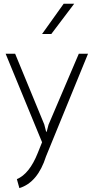

<svg xmlns="http://www.w3.org/2000/svg" viewBox="-20 -760 493 1016"><path d="M69.3 188Q135.7 160.2 179.7 49.8L202.6 -7.3L9.8 -475.6H60.1L214.4 -101.1L224.1 -63H227.1L236.8 -100.1L397 -475.6H445.8L223.6 67.4Q179.7 205.6 82.5 235.4ZM316.9 -740.2H372.6L251.5 -580.1H202.6Z"/></svg>

Font: Selawik Light
Style: Regular
Weight: 300
Designer: Aaron Bell
Foundry: Microsoft Corporation
Version: Version 1.01